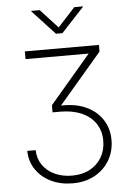

<svg xmlns="http://www.w3.org/2000/svg" viewBox="-62 -804 704 1044"><g transform="rotate(-5 290.0 -282.0)"><path d="M292.5 194.8Q227.1 194.8 175 169.9Q123 145 92.5 100.3Q62 55.7 61 -2.4H106.9Q107.9 43.9 132.1 78.9Q156.2 113.8 198 133.3Q239.7 152.8 292.5 152.8Q348.6 152.8 390.4 130.1Q432.1 107.4 454.8 67.9Q477.5 28.3 477.5 -21.5Q477.5 -75.7 450.9 -115.5Q424.3 -155.3 375 -177.2Q325.7 -199.2 258.3 -199.2H216.3V-238.3L438.5 -499V-500.5H95.2V-542.5H499.5V-506.3L253.9 -218.8V-231.4Q336.4 -236.3 396.7 -210.2Q457 -184.1 489.7 -135Q522.5 -85.9 522.5 -21.5Q522.5 39.6 493.7 88.6Q464.8 137.7 413.1 166.3Q361.3 194.8 292.5 194.8ZM195.3 -758.8 289.6 -656.2 383.8 -758.8H430.7V-756.3L307.1 -623.5H272L148.9 -756.3V-758.8Z"/></g></svg>

Font: Inter 20pt ExtraLight
Style: Regular
Weight: 250
Version: Version 4.001;git-66647c0bb